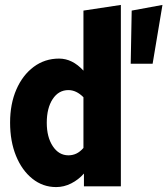

<svg xmlns="http://www.w3.org/2000/svg" viewBox="-20 -757 680 780"><path d="M511 -498 515 -714 640 -737 600 -498ZM208 3Q154 3 111.5 -31Q69 -65 45 -124Q21 -183 21 -259Q21 -335 46.5 -393.5Q72 -452 117 -485.5Q162 -519 220 -519Q274 -519 319 -470V-714L471 -737V0H321V-52Q299 -27 269.5 -12Q240 3 208 3ZM170 -258Q170 -200 194.5 -163Q219 -126 258 -126Q275 -126 290 -133Q305 -140 319 -156V-362Q290 -391 258 -391Q218 -391 194 -354.5Q170 -318 170 -258Z"/></svg>

Font: Red Hat Mono
Style: Bold
Weight: 700
Monospace: yes
Designer: Pentagram, MCKL
Foundry: Pentagram, MCKL
Version: Version 1.023; ttfautohint (v1.8.3)